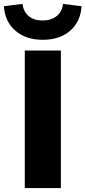

<svg xmlns="http://www.w3.org/2000/svg" viewBox="-62 -964 438 984"><path d="M65 0V-705H250V0ZM157 -760Q71 -760 17 -806.5Q-37 -853 -42 -932L53 -944Q58 -905 84.5 -882Q111 -859 156 -859Q201 -859 229 -882Q257 -905 261 -944L356 -932Q351 -853 297.5 -806.5Q244 -760 157 -760Z"/></svg>

Font: Mulish ExtraLight Black
Style: Regular
Weight: 900
Version: Version 3.603